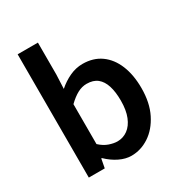

<svg xmlns="http://www.w3.org/2000/svg" viewBox="-187 -929 1012 1075"><g transform="rotate(-30 318.5 -391.5)"><path d="M352 14Q315 14 275.5 -5Q236 -24 201 -58H197L186 0H83V-797H214V-591L210 -500Q245 -531 286 -550Q327 -569 370 -569Q439 -569 488 -534Q537 -499 563 -435.5Q589 -372 589 -287Q589 -192 555 -124.5Q521 -57 467 -21.5Q413 14 352 14ZM324 -95Q361 -95 390.5 -116.5Q420 -138 437 -180Q454 -222 454 -284Q454 -340 441.5 -379.5Q429 -419 403 -440Q377 -461 334 -461Q304 -461 275 -445.5Q246 -430 214 -399V-141Q242 -115 271.5 -105Q301 -95 324 -95Z"/></g></svg>

Font: Noto Sans TC SemiBold
Style: Regular
Weight: 600
Designer: Ryoko NISHIZUKA  (kana, bopomofo & ideographs); Paul D. Hunt (Latin, Greek & Cyrillic); Sandoll Communications , Soo-you
Foundry: Adobe
Version: Version 2.004-H2;hotconv 1.0.118;makeotfexe 2.5.65603